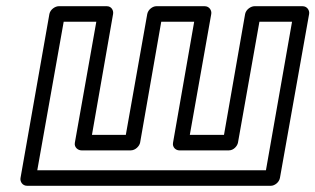

<svg xmlns="http://www.w3.org/2000/svg" viewBox="-20 -573 1015 618"><path d="M290 -503 221 -114C218 -99 231 -89 242 -89H401C416 -89 429 -103 431 -114L499 -503H605L537 -114C534 -99 546 -89 557 -89H717C732 -89 744 -103 746 -114L815 -503H920L836 -25H100L185 -503ZM344 -528C346 -539 339 -553 324 -553H169C158 -553 142 -543 139 -528L46 0C44 11 52 25 67 25H852C863 25 878 15 881 0L975 -528C977 -539 969 -553 954 -553H799C788 -553 772 -543 769 -528L701 -139H591L660 -528C662 -539 654 -553 639 -553H483C472 -553 457 -543 454 -528L385 -139H276Z"/></svg>

Font: Asimov
Style: WidOuIt
Weight: 500
Designer: Google
Version: Version 2.000980; 2014